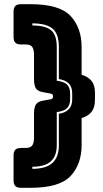

<svg xmlns="http://www.w3.org/2000/svg" viewBox="-20 -820 495 920"><path d="M143 -161V-276Q143 -306 152.5 -320Q162 -334 188 -338L221 -344Q228 -345 231 -348Q234 -351 234 -358Q234 -365 231 -368Q228 -371 221 -372L188 -378Q162 -382 152.5 -396Q143 -410 143 -440V-557Q143 -583 134.5 -595Q126 -607 102 -607H81Q62 -607 53.5 -615.5Q45 -624 45 -643V-764Q45 -783 53.5 -791.5Q62 -800 81 -800H125Q266 -800 318.5 -743Q371 -686 371 -595V-462Q403 -452 419 -432Q435 -412 435 -376V-341Q435 -305 419 -284.5Q403 -264 371 -254V-124Q371 -34 318.5 23Q266 80 125 80H81Q62 80 53.5 71.5Q45 63 45 44V-75Q45 -94 53.5 -102.5Q62 -111 81 -111H102Q126 -111 134.5 -123Q143 -135 143 -161ZM262 -124V-275Q292 -279 309 -296Q326 -313 326 -344V-372Q326 -404 309 -420.5Q292 -437 262 -441V-595Q262 -658 231.5 -683Q201 -708 135 -708V-698Q195 -698 223.5 -676Q252 -654 252 -595V-433Q287 -429 301.5 -414.5Q316 -400 316 -372V-344Q316 -316 301 -301.5Q286 -287 252 -283V-124Q252 -72 223 -46.5Q194 -21 135 -21V-11Q200 -11 231 -39Q262 -67 262 -124Z"/></svg>

Font: Bungee Inline
Style: Regular
Weight: 400
Designer: David Jonathan Ross
Foundry: David Jonathan Ross
Version: Version 1.001;PS 1.0;hotconv 1.0.72;makeotf.lib2.5.5900